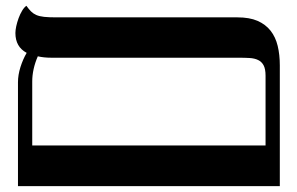

<svg xmlns="http://www.w3.org/2000/svg" viewBox="-20 -637 1017 657"><path d="M888.7 -139.2V-377.9Q888.7 -400.9 882.1 -413.3Q875.5 -425.8 863.3 -431.6Q851.1 -437.5 834.2 -438.5Q817.4 -439.5 796.4 -439.5H155.8Q143.1 -439.5 131.3 -440.7Q119.6 -441.9 109.4 -444.3Q90.3 -400.4 90.3 -357.9V-139.2ZM937.5 0H41.5V-355.5Q41.5 -380.4 50 -407.5Q58.6 -434.6 71.3 -456.1Q32.7 -476.6 32.7 -523.9Q32.7 -533.7 35.6 -547.4Q38.6 -561 43.7 -575Q48.8 -588.9 55.7 -600.3Q62.5 -611.8 70.3 -617.2Q78.6 -605.5 86.2 -597.9Q93.8 -590.3 104.2 -585.7Q114.7 -581.1 130.9 -579.3Q147 -577.6 171.9 -577.6H792.5Q833.5 -577.6 861.1 -565.7Q888.7 -553.7 905.8 -532Q922.9 -510.3 930.2 -480Q937.5 -449.7 937.5 -413.1Z"/></svg>

Font: Cardo
Style: Bold
Weight: 700
Designer: David J. Perry
Foundry: David J. Perry
Version: Version 1.0011